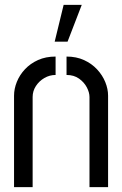

<svg xmlns="http://www.w3.org/2000/svg" viewBox="-20 -773 505 793"><path d="M205.8 -600.8 242.8 -752.8H317.6L259 -600.8ZM38 -377.8Q38 -406 49.5 -434.7Q61 -463.4 83.2 -487.1Q105.4 -510.8 137.2 -525.1Q169 -539.4 209.6 -539.4V-463.4Q185 -463.4 163.4 -450.9Q141.8 -438.4 128.3 -417.7Q114.8 -397 114.8 -372.4V0H38ZM349.6 -372.4Q349.6 -391 338.7 -412Q327.8 -433 306.6 -448.2Q285.4 -463.4 254.8 -463.4V-539.4Q295.4 -539.4 327.2 -524.8Q359 -510.2 381.2 -486.2Q403.4 -462.2 414.9 -433.8Q426.4 -405.4 426.4 -377.8V0H349.6Z"/></svg>

Font: Stick No Bills ExtraLight
Style: Regular
Weight: 200
Designer: Kosala Senevirathne, Siva Puranthara, Lasantha Premarathna, Tharique Azeez
Foundry: mooniak
Version: Version 2.000